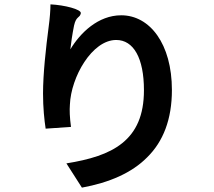

<svg xmlns="http://www.w3.org/2000/svg" viewBox="-20 -811 980 879"><path d="M540 -156C477 -105 389 -80 284 -63L355 48C480 25 583 -19 654 -91C727 -163 767 -264 767 -399C767 -610 666 -741 535 -741C429 -741 347 -660 302 -585C305 -613 311 -654 319 -694C329 -739 345 -727 350 -750C354 -768 275 -788 211 -791C211 -765 208 -726 203 -690C190 -591 177 -472 177 -383C177 -318 183 -260 189 -222L305 -230C299 -275 298 -306 300 -332C305 -458 401 -628 512 -628C591 -628 639 -546 639 -398C639 -282 603 -207 540 -156Z"/></svg>

Font: GenSekiGothic2 TW B
Style: Regular
Weight: 700
Version: Version 2.100;PS 2.1;hotconv 16.6.51;makeotf.lib2.5.65220 DE